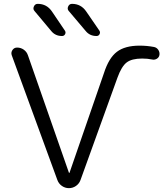

<svg xmlns="http://www.w3.org/2000/svg" viewBox="-20 -977 869 997"><path d="M302 -790Q267 -790 246 -816L159 -920Q150 -930 156 -943.5Q162 -957 176 -957Q223 -957 250 -917L317 -818Q323 -809 318 -799.5Q313 -790 302 -790ZM481 -790Q446 -790 425 -816L337 -920Q328 -930 334 -943.5Q340 -957 354 -957Q401 -957 428 -917L496 -818Q502 -809 497 -799.5Q492 -790 481 -790ZM780 -733Q794 -730 802 -718Q810 -706 808 -692Q806 -679 794.5 -672Q783 -665 770 -668Q747 -673 718 -673Q664 -673 637.5 -652.5Q611 -632 590 -574L398 -42Q391 -23 374.5 -11.5Q358 0 338 0Q318 0 301.5 -11.5Q285 -23 278 -42L41 -690Q36 -704 44.5 -717Q53 -730 69 -730Q88 -730 103.5 -719Q119 -708 125 -690L338 -80Q338 -79 339 -79Q341 -79 341 -80L520 -598Q545 -676 587 -708Q629 -740 705 -740Q743 -740 780 -733Z"/></svg>

Font: Rounded Mplus 1c
Style: Regular
Weight: 400
Version: Version 1.059.20150529